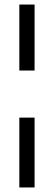

<svg xmlns="http://www.w3.org/2000/svg" viewBox="-20 -680 237 844"><path d="M65 144V-163H132V144ZM65 -370V-660H132V-370Z"/></svg>

Font: Bricolage Grotesque 72pt Light
Style: Regular
Weight: 300
Designer: Mathieu Triay
Foundry: Atelier Triay
Version: Version 1.001;gftools[0.9.33.dev8+g029e19f]